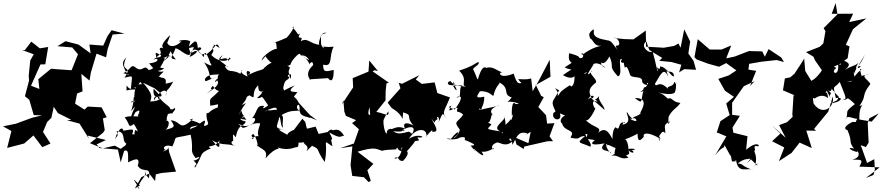

<svg xmlns="http://www.w3.org/2000/svg" viewBox="-96 -980 5822 1263"><path d="M698 -1 659 -22 580 -4 496 -38 582 -107 593 -124 581 -201 606 -209 572 -274 481 -279 460 -259 398 -298 416 -390 394 -392 380 -353 447 -379 439 -494 493 -450 502 -504 539 -627 602 -603 612 -657 645 -753 723 -759 638 -781 611 -742 583 -680 492 -687 500 -629 420 -687 335 -709 282 -676 379 -668 417 -623 375 -518 272 -525 240 -528 156 -459 163 -395 108 -416 170 -556 202 -557 221 -671 166 -662 110 -706 67 -650 49 -651 126 -623 103 -582 93 -483 95 -450 68 -347 96 -324 93 -336 126 -223 180 -221 114 -205 8 -166 -76 -149 -21 -118 -49 -7 63 -36 124 -89 182 -12 208 -23 236 -36 187 -112 214 -177 242 -205 266 -316 216 -354 246 -295 285 -236 373 -192 345 -189 427 -167 489 -68 481 -88 601 -59 546 -33H539L558 -6L680 4L698 88L732 -26Z M791 260 834 185 886 162 924 211 929 167 967 158 1062 149 1017 22 1012 -11C1014 13 939 27 1004 2C976 20 965 -39 1038 -17C1076 -95 1023 -63 1158 -94C1182 15 1146 2 1191 60C1241 38 1203 76 1177 76C1219 117 1177 92 1186 124C1245 33 1207 32 1291 -4C1246 -28 1329 -2 1349 -63C1337 -49 1371 38 1300 -58C1355 -18 1417 -40 1450 -17C1418 -37 1424 -49 1438 -54C1436 -106 1434 -102 1455 -77C1473 -178 1518 -146 1519 -182C1471 -188 1495 -214 1464 -187C1504 -196 1527 -258 1503 -205C1460 -225 1447 -200 1525 -192C1469 -256 1511 -278 1472 -221C1522 -320 1542 -308 1494 -289C1544 -344 1510 -336 1545 -353C1599 -317 1547 -367 1602 -418C1606 -343 1638 -387 1617 -484C1624 -502 1495 -484 1547 -495C1562 -506 1509 -537 1533 -477C1455 -504 1512 -549 1485 -494C1423 -532 1407 -487 1376 -559C1352 -528 1402 -558 1401 -537C1369 -581 1315 -578 1370 -618C1322 -557 1396 -626 1405 -579C1438 -618 1419 -587 1410 -603C1417 -580 1352 -559 1294 -618C1330 -673 1281 -643 1312 -680C1299 -698 1334 -672 1349 -664C1323 -718 1331 -667 1257 -620C1232 -640 1248 -598 1205 -645C1262 -662 1192 -689 1207 -644C1202 -734 1188 -717 1137 -662C1198 -673 1182 -686 1151 -605C1214 -632 1224 -676 1129 -611C1190 -643 1125 -631 1156 -706C1138 -729 1045 -708 1097 -707C1051 -662 998 -667 1000 -725C952 -632 1010 -669 932 -602C919 -668 935 -605 1026 -609C961 -660 1017 -705 1022 -749C988 -714 953 -677 983 -660C939 -683 959 -629 955 -662C981 -573 944 -624 913 -586C943 -607 965 -571 885 -563C919 -523 935 -497 985 -530C900 -550 921 -525 882 -519C850 -565 842 -494 791 -540C762 -557 771 -527 715 -498C802 -476 748 -508 747 -483C697 -567 710 -571 735 -604C685 -491 785 -561 723 -469C786 -481 773 -495 765 -395C732 -402 738 -447 736 -385C802 -403 835 -373 780 -408C819 -384 820 -473 837 -425C813 -433 778 -405 790 -313C753 -299 747 -312 825 -324C756 -356 803 -350 766 -249C829 -323 756 -234 766 -185C804 -267 801 -235 775 -235C786 -226 844 -291 810 -216C844 -208 750 -224 725 -207C762 -161 743 -135 785 -164C808 -128 820 -101 796 -126C774 -95 807 -48 814 -70C852 -98 826 -92 773 -97C789 -136 778 -131 716 -120C703 -170 657 -78 664 -63C668 -96 688 -68 671 -117C737 -115 702 -50 735 -36C716 6 753 -64 702 17C752 1 746 10 747 88C778 73 832 43 810 110C844 166 901 105 883 193C835 131 877 211 856 139C867 192 839 179 810 254C853 300 749 160 800 215L824 240ZM963 -364C984 -322 911 -372 917 -319C956 -391 1016 -407 993 -346C1003 -411 999 -361 1044 -444C1022 -431 977 -431 993 -426C1004 -478 971 -461 949 -477C1005 -534 972 -496 944 -513C994 -596 999 -607 967 -594C1031 -617 1050 -636 975 -573C1065 -665 995 -663 1061 -589C1007 -594 1044 -613 1059 -663C1101 -649 1128 -610 1153 -621C1169 -662 1198 -672 1244 -603C1246 -633 1255 -660 1287 -567C1286 -564 1323 -527 1246 -570C1307 -488 1262 -444 1324 -471C1264 -454 1252 -432 1252 -460C1276 -505 1349 -479 1348 -498C1306 -440 1388 -462 1398 -477C1308 -478 1309 -417 1332 -452C1354 -427 1317 -399 1263 -364C1338 -423 1266 -370 1303 -415C1308 -414 1342 -349 1367 -406C1282 -309 1283 -352 1287 -285C1335 -288 1344 -308 1336 -273C1281 -256 1275 -224 1264 -239C1253 -169 1304 -166 1242 -149C1283 -237 1196 -141 1172 -134C1247 -114 1262 -109 1241 -175C1210 -139 1206 -157 1154 -130C1160 -158 1170 -137 1224 -165C1153 -200 1131 -185 1176 -200C1079 -109 1100 -183 1027 -189C1057 -147 1057 -142 991 -126C1017 -135 1034 -218 970 -173C1033 -209 982 -165 1009 -230C1054 -246 1018 -211 1057 -261C1044 -288 1058 -252 1024 -262C1028 -283 950 -312 943 -363C968 -334 903 -323 915 -397C975 -332 935 -378 944 -329C964 -341 964 -315 892 -312C903 -345 910 -360 845 -436L923 -398Z M1850 -123C1874 -143 1792 -113 1795 -93C1743 -122 1708 -136 1788 -127C1683 -136 1741 -146 1747 -250C1713 -274 1665 -232 1646 -272C1673 -212 1728 -273 1643 -247C1719 -280 1742 -290 1714 -209C1762 -247 1740 -152 1766 -140C1757 -172 1775 -208 1757 -224C1817 -257 1834 -248 1875 -253C1832 -269 1883 -332 1874 -247C1886 -247 1859 -222 1942 -206C1949 -195 1907 -225 1990 -188L1942 -224L1870 -303C1841 -363 1821 -323 1860 -373C1846 -379 1779 -367 1843 -418C1752 -381 1779 -375 1767 -401C1779 -473 1797 -440 1809 -476C1773 -470 1833 -526 1815 -460C1800 -512 1800 -507 1810 -532C1816 -533 1806 -540 1792 -550C1800 -552 1789 -537 1817 -557C1810 -567 1873 -642 1879 -623C1880 -603 1909 -634 1938 -584C1873 -616 1904 -627 1943 -555C1935 -557 1962 -592 1964 -552C1885 -478 1976 -439 1937 -458L2062 -466C2078 -443 2100 -439 2099 -520C2043 -507 2029 -505 2030 -555C2097 -535 2065 -611 2099 -673C2019 -665 2033 -686 2033 -661C2011 -692 2017 -678 2015 -736C2002 -762 2089 -765 2037 -764C2009 -759 1990 -668 2012 -684C1938 -692 1932 -735 1882 -709C1908 -757 1844 -704 1881 -766C1861 -735 1865 -768 1828 -799C1846 -822 1834 -770 1762 -704C1831 -752 1799 -712 1829 -699C1810 -764 1806 -729 1699 -697C1737 -718 1713 -654 1732 -651C1728 -682 1622 -609 1626 -582C1675 -641 1654 -608 1650 -610C1706 -529 1708 -600 1645 -535C1609 -494 1655 -516 1639 -546C1650 -515 1620 -529 1546 -491C1601 -446 1610 -463 1589 -430C1635 -417 1579 -372 1639 -394C1635 -411 1580 -376 1637 -377C1582 -358 1671 -402 1595 -335C1638 -328 1609 -377 1668 -287C1659 -278 1619 -252 1642 -283C1587 -291 1601 -246 1562 -202C1567 -206 1601 -207 1569 -169C1484 -123 1510 -137 1470 -166C1547 -128 1538 -175 1615 -169C1615 -146 1575 -89 1628 -64C1606 -108 1556 -69 1559 -65C1599 -71 1533 -81 1571 -99C1607 -51 1602 18 1592 -35C1602 4 1674 -6 1650 63C1725 -26 1750 10 1732 -9C1807 15 1845 -15 1857 -12C1867 -14 1867 -17 1870 -66C1841 -19 1944 -52 1898 -58C1900 -17 1942 -32 1921 15C1958 -27 1969 -20 1939 -29C2023 9 1970 -14 2040 86C2068 -54 2015 -66 2092 -17C2085 -29 2085 -83 2067 -72C2117 -31 2064 -120 2068 -110C2157 -57 2143 -92 2168 -86C2127 -153 2101 -114 2088 -126C2070 -136 2027 -75 2085 -117L2000 -99L1980 -147L1892 -126C1866 -110 1851 -148 1900 -93C1929 -146 1926 -91 1977 -143C1919 -83 1921 -152 1912 -178L1893 -199L1808 -87Z M2390 -513 2333 -582 2328 -509 2224 -466 2227 -405 2152 -292 2163 -319 2169 -246 2179 -218 2262 -183 2279 -214 2220 -170 2265 -130 2232 -36 2141 -5 2222 -17 2210 106 2221 177 2298 186 2329 218 2343 209 2320 138 2300 162 2360 98 2256 18C2370 -16 2376 -1 2417 12C2445 5 2447 6 2521 2C2480 11 2551 -12 2508 -55C2521 -32 2501 1 2547 16C2531 -42 2601 7 2552 -39C2552 6 2536 68 2498 63C2524 32 2541 108 2538 62C2516 68 2542 80 2555 79C2613 19 2570 7 2579 19C2557 38 2636 -42 2632 -51C2679 -60 2656 -54 2650 -76C2725 -70 2654 -110 2594 -66C2636 -142 2719 -142 2709 -79C2691 -69 2765 -150 2745 -115C2807 -101 2755 -172 2742 -198C2782 -155 2742 -174 2783 -197C2766 -217 2803 -218 2789 -176C2824 -257 2814 -231 2843 -194C2808 -244 2825 -242 2864 -339L2781 -368L2763 -438L2679 -428L2639 -457L2662 -485L2549 -429L2527 -435L2538 -399L2454 -305L2481 -269C2576 -215 2545 -156 2556 -241C2631 -217 2558 -218 2639 -138C2644 -153 2536 -201 2568 -134C2518 -158 2493 -130 2467 -128C2533 -93 2603 -138 2545 -121C2623 -167 2647 -136 2604 -85C2632 -98 2595 -113 2592 -114C2503 -88 2502 -111 2473 -136C2483 -125 2448 -144 2448 -101C2432 -103 2420 -191 2430 -196C2422 -181 2446 -234 2460 -248C2461 -199 2443 -240 2349 -248C2349 -215 2310 -209 2336 -277C2335 -286 2335 -228 2350 -154L2366 -227L2440 -320L2441 -380L2446 -431L2462 -436L2355 -511L2369 -518Z M3059 -256C3050 -286 3052 -251 3095 -260C3041 -250 3093 -272 3089 -344C3018 -328 3048 -356 3061 -380C3127 -383 3144 -343 3150 -351C3166 -419 3196 -430 3190 -437C3264 -397 3206 -358 3271 -339C3306 -392 3261 -319 3242 -310C3280 -317 3351 -289 3293 -297C3282 -314 3268 -297 3271 -218C3288 -232 3288 -255 3268 -191C3243 -208 3281 -140 3263 -194C3233 -153 3196 -149 3211 -102C3182 -125 3253 -83 3221 -219C3241 -188 3132 -147 3193 -116C3082 -133 3116 -131 3137 -162C3082 -196 3075 -156 3123 -177C3147 -226 3128 -238 3157 -217C3092 -259 3187 -290 3190 -285L3036 -253ZM3348 0 3353 -16 3502 -50 3513 -51H3542L3519 -83L3551 -170L3503 -167L3496 -222L3445 -276L3481 -341L3464 -349L3426 -427L3427 -420L3525 -475L3520 -587L3450 -453L3408 -380L3398 -464C3357 -453 3342 -461 3312 -459C3356 -397 3342 -480 3331 -432C3323 -438 3307 -412 3283 -496C3184 -455 3179 -511 3211 -503C3174 -513 3145 -548 3103 -533C3093 -543 3071 -543 3048 -459C3041 -455 3040 -478 3019 -519C3003 -535 3068 -552 3050 -573C3013 -552 3006 -542 2924 -515C2988 -454 2929 -421 2971 -408C2931 -416 2910 -422 2956 -398C2963 -394 2922 -430 2885 -414C2915 -358 2918 -400 2872 -441C2862 -461 2816 -412 2897 -420C2881 -470 2859 -399 2966 -423C2902 -425 2956 -330 2906 -340C2947 -359 2948 -329 2895 -260C2886 -268 2832 -269 2874 -285C2831 -217 2900 -284 2914 -269C2901 -230 2918 -258 2951 -226C2915 -171 2882 -187 2929 -127C2919 -88 2891 -67 2888 -76C2928 -91 2934 -148 2870 -66C2815 -76 2856 -55 2913 -67C2927 -78 2975 -88 2960 -60C3048 -25 3027 -23 3000 -22C3049 41 3022 -2 3065 -23C3036 -13 3029 36 3021 -2C3086 60 3094 45 3071 18C3137 24 3175 -34 3146 4C3119 -38 3205 -49 3172 -43C3193 -46 3233 -4 3281 -57C3232 -38 3266 -113 3275 -27C3307 -90 3317 -117 3371 -104C3378 -99 3333 -75 3395 -113L3380 -38L3289 -77L3301 -30Z M3788 -349C3835 -356 3788 -319 3795 -335C3770 -384 3783 -405 3824 -437C3836 -461 3764 -500 3801 -514C3753 -466 3772 -500 3803 -547C3810 -575 3849 -565 3889 -534C3812 -560 3913 -610 3864 -602C3844 -569 3874 -535 3913 -609C3949 -530 3900 -555 3968 -478C4003 -485 3970 -574 3987 -592C4015 -596 3948 -559 4035 -568C4020 -580 3995 -595 4015 -533C4030 -561 4043 -498 4046 -497C4048 -455 4136 -490 4128 -441C4141 -417 4176 -417 4158 -430C4184 -452 4156 -402 4115 -374C4206 -399 4126 -427 4138 -386C4115 -319 4140 -288 4080 -335C4163 -337 4141 -282 4113 -234C4139 -257 4125 -188 4130 -250C4108 -248 4150 -236 4066 -207C4096 -202 4108 -164 4048 -198C4106 -211 4067 -170 4031 -240C4010 -248 4076 -170 3997 -160C4001 -161 4008 -190 4018 -172C3962 -191 3989 -108 3954 -143C3942 -138 3931 -103 3934 -66C3921 -80 3895 -160 3839 -106C3867 -147 3808 -136 3755 -192C3774 -172 3810 -244 3820 -264C3804 -285 3789 -328 3836 -311C3803 -345 3810 -301 3848 -351C3828 -326 3880 -286 3881 -257L3788 -338L3771 -325ZM4241 -580 4321 -572 4386 -554 4371 -504 4405 -525 4483 -521 4466 -580 4432 -628 4444 -707 4405 -787 4381 -666 4367 -694 4339 -678 4270 -666 4154 -673 4152 -779 4071 -721C3964 -722 3977 -730 3940 -730C3969 -741 3996 -678 3961 -680C3952 -680 3952 -673 3970 -647C3923 -705 3926 -717 3883 -715C3906 -716 3893 -715 3865 -722C3782 -742 3821 -781 3807 -787C3769 -758 3780 -747 3787 -726C3808 -722 3810 -663 3874 -683C3845 -674 3808 -674 3732 -618C3722 -660 3762 -599 3722 -597C3702 -603 3734 -608 3648 -630C3632 -538 3709 -594 3618 -537C3669 -509 3687 -543 3607 -486C3657 -455 3687 -470 3693 -497C3707 -469 3663 -447 3765 -507C3756 -482 3711 -498 3680 -516C3694 -425 3662 -396 3654 -420C3570 -368 3594 -367 3572 -348C3587 -387 3521 -418 3582 -386C3539 -301 3520 -323 3566 -233C3574 -267 3567 -253 3544 -236C3530 -185 3607 -178 3587 -234C3550 -235 3578 -148 3585 -235C3704 -189 3615 -208 3652 -224C3597 -228 3580 -179 3601 -169C3616 -108 3696 -134 3656 -75C3729 -57 3698 -82 3753 -86C3693 -33 3711 -49 3787 -15C3805 -37 3749 -76 3749 -122C3707 -112 3774 -114 3749 -180C3701 -100 3752 -94 3768 -99C3759 -50 3766 -73 3817 -57C3793 -43 3777 -17 3881 -37C3827 21 3923 5 3925 29C3885 0 3885 -58 3904 -20C3890 -45 3968 13 3955 -15C3927 87 3986 2 3925 46C3971 32 3982 77 4039 56C3996 28 4061 52 4038 11C4078 -4 4085 48 4038 10C4094 9 4097 -7 4029 0C4048 21 4032 -66 4014 -64C4031 -66 4111 -104 4098 -103C4098 -34 4121 -60 4139 -80C4131 -103 4160 -119 4250 -66C4211 -122 4268 -106 4233 -109C4278 -106 4183 -147 4241 -67C4253 -33 4222 -69 4249 -98C4279 -144 4284 -64 4279 -131C4269 -177 4307 -166 4311 -190C4296 -131 4301 -184 4302 -212C4329 -264 4353 -264 4380 -303C4322 -309 4329 -343 4297 -331C4234 -395 4219 -355 4239 -370C4258 -367 4316 -352 4342 -370C4354 -397 4349 -405 4352 -448C4347 -406 4353 -435 4339 -441C4333 -398 4268 -423 4311 -382C4237 -468 4224 -396 4212 -428C4260 -510 4271 -533 4301 -475C4271 -562 4287 -494 4304 -539C4283 -490 4254 -534 4259 -512C4300 -506 4334 -520 4338 -479C4323 -467 4292 -540 4246 -543C4247 -495 4208 -576 4234 -511C4223 -513 4225 -544 4197 -641C4169 -624 4112 -680 4156 -707L4175 -651L4260 -599Z M4884 108C4899 66 4837 155 4873 105C4890 30 4854 19 4871 7C4863 -23 4867 -20 4894 -18C4902 -24 4881 -54 4812 5L4821 -84L4728 -107L4707 -237L4717 -132L4771 -218L4720 -225V-304L4797 -413L4868 -446L4838 -414L4878 -514L4826 -522L4812 -536L4824 -496L4832 -560L4912 -574L5013 -585L5061 -572L5043 -602L4960 -657L4935 -607L4918 -642L4835 -644L4833 -645L4737 -608L4681 -596L4714 -681L4650 -654H4573L4494 -722L4472 -604L4487 -589L4562 -561L4634 -541L4681 -565L4748 -517L4698 -484L4629 -461L4673 -383L4732 -343L4681 -299L4704 -223L4643 -183L4619 -108L4632 -104L4682 -83L4608 42C4669 -36 4664 13 4672 -35C4658 -44 4673 -20 4711 49C4708 -6 4715 95 4723 82C4783 77 4723 91 4746 73C4758 169 4825 118 4859 138C4774 112 4798 96 4757 96C4800 58 4833 68 4843 63L4817 93L4845 69Z M5650 171 5659 136 5655 67 5608 92 5566 -25 5600 -13 5618 -42 5612 -172 5623 -202 5685 -234 5638 -180 5557 -194C5552 -310 5609 -292 5558 -283C5611 -362 5565 -343 5629 -427C5626 -448 5546 -488 5624 -490C5529 -482 5534 -447 5580 -456C5561 -510 5556 -537 5571 -523C5494 -465 5537 -439 5475 -442C5561 -455 5517 -460 5520 -513C5524 -463 5529 -560 5567 -543C5528 -509 5555 -559 5594 -621C5543 -512 5514 -511 5553 -570C5534 -546 5508 -550 5462 -520C5513 -563 5485 -571 5405 -600C5458 -532 5430 -564 5417 -555C5427 -469 5359 -503 5406 -533C5365 -559 5326 -525 5349 -578C5319 -530 5287 -471 5241 -448L5201 -513L5194 -595L5176 -565L5130 -495L5102 -471L5067 -464L5054 -383L5057 -385L5133 -352L5124 -353L5116 -230L5118 -211L5081 -176L5029 -157L5072 -74L4980 -157L5037 -101L4983 -51L5063 -10L5028 80L5111 26L5164 -42L5244 -6L5208 -121L5272 -120L5259 -132L5352 -245L5382 -345C5399 -271 5303 -205 5246 -316C5270 -266 5237 -357 5262 -331C5299 -359 5332 -352 5351 -334C5346 -405 5323 -344 5342 -384C5378 -320 5356 -342 5396 -280C5323 -392 5404 -340 5349 -389C5375 -367 5381 -395 5370 -431C5356 -452 5345 -416 5423 -342C5404 -322 5432 -325 5365 -301C5432 -303 5463 -345 5402 -335C5380 -434 5388 -389 5428 -441C5470 -333 5478 -329 5447 -323C5493 -317 5454 -369 5548 -275C5542 -305 5539 -344 5540 -305C5447 -233 5492 -261 5468 -192C5468 -236 5540 -184 5546 -203C5523 -168 5547 -179 5512 -178C5424 -135 5485 -119 5477 -128C5516 -40 5482 -54 5522 -2C5476 -16 5490 8 5542 20C5537 -1 5585 52 5511 70C5572 71 5584 67 5557 116L5690 121L5600 191ZM5256 -606 5264 -585 5312 -516 5334 -515 5427 -559 5480 -597 5492 -675 5468 -685 5515 -788 5603 -859 5490 -835 5516 -890 5375 -889 5401 -960 5413 -886 5322 -795 5334 -775 5320 -695 5296 -672 5206 -637Z"/></svg>

Font: Hussar Lance
Style: Regular
Weight: 700
Foundry: Cannot Into Space Fonts, PlusOne Fonts
Version: Version 2.27